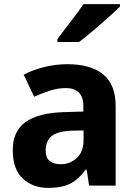

<svg xmlns="http://www.w3.org/2000/svg" viewBox="-20 -902 657 933"><path d="M214 11Q140 11 91 -34Q42 -79 42 -173Q42 -264 103.5 -308.5Q165 -353 287 -357L385 -360V-386Q385 -432 362.5 -453Q340 -474 301 -474Q261 -474 222.5 -461.5Q184 -449 146 -432L95 -539Q138 -562 193.5 -576Q249 -590 308 -590Q421 -590 481.5 -540.5Q542 -491 542 -386V0H413L401 -78H397Q374 -47 348.5 -27Q323 -7 290.5 2Q258 11 214 11ZM275 -104Q321 -104 353.5 -134.5Q386 -165 386 -221V-268L330 -267Q257 -264 229.5 -239.5Q202 -215 202 -172Q202 -135 221.5 -119.5Q241 -104 275 -104ZM259 -698V-712Q274 -732 290.5 -754Q307 -776 324.5 -798.5Q342 -821 358 -842.5Q374 -864 386 -882H563V-870Q551 -858 527 -836Q503 -814 474 -788.5Q445 -763 416 -739Q387 -715 364 -698Z"/></svg>

Font: Menbere
Style: Regular
Weight: 400
Designer: Aleme Tadesse
Foundry: Sorkin Type Co
Version: Version 1.000